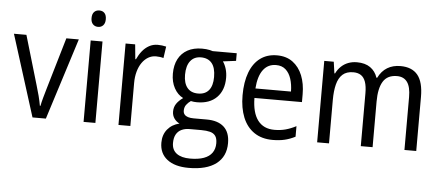

<svg xmlns="http://www.w3.org/2000/svg" viewBox="-59 -876 2885 1258"><g transform="rotate(5 1383.5 -247.5)"><path d="M170.9 0 2 -535.6H84L179.7 -210.9Q189.5 -179.7 198.5 -144.3Q207.5 -108.9 212.4 -80.1H216.3Q220.2 -102.1 229.5 -135.5Q238.8 -168.9 248.5 -201.7L346.7 -535.6H428.7L258.8 0Z M584.5 -535.6V0H506.8V-535.6ZM546.9 -736.3Q568.4 -736.3 580.8 -722.7Q593.3 -709 593.3 -682.1Q593.3 -656.2 580.3 -642.3Q567.4 -628.4 546.9 -628.4Q525.9 -628.4 512.7 -642.3Q499.5 -656.2 499.5 -682.1Q499.5 -709.5 512.5 -722.9Q525.4 -736.3 546.9 -736.3Z M947.3 -545.4Q960.9 -545.4 975.3 -543.7Q989.7 -542 1002.9 -538.6L991.7 -462.4Q981 -465.8 968 -467.5Q955.1 -469.2 942.4 -469.2Q915 -469.2 891.6 -455.6Q868.2 -441.9 850.8 -417Q833.5 -392.1 824 -357.9Q814.5 -323.7 814.5 -283.2V0H736.3V-535.6H799.3L808.6 -439H813Q826.7 -469.2 845.9 -493.2Q865.2 -517.1 890.6 -531.2Q916 -545.4 947.3 -545.4Z M1218.3 240.2Q1127.4 240.2 1076.9 200.9Q1026.4 161.6 1026.4 91.3Q1026.4 38.6 1055.4 3.2Q1084.5 -32.2 1133.8 -43.9Q1112.8 -53.7 1098.9 -73.2Q1085 -92.8 1085 -119.1Q1085 -147.5 1099.6 -169.7Q1114.3 -191.9 1143.1 -212.4Q1106.4 -230.5 1084.2 -271.2Q1062 -312 1062 -365.7Q1062 -421.9 1083 -462.2Q1104 -502.4 1143.6 -524.2Q1183.1 -545.9 1238.8 -545.9Q1252.9 -545.9 1265.9 -544.7Q1278.8 -543.5 1289.8 -541Q1300.8 -538.6 1309.1 -535.6H1467.3V-485.4L1381.8 -474.6Q1396 -454.1 1404.1 -426.8Q1412.1 -399.4 1412.1 -368.7Q1412.1 -287.1 1365.5 -240Q1318.8 -192.9 1235.8 -192.9Q1213.9 -192.9 1195.3 -197.3Q1176.8 -184.6 1165.5 -168.7Q1154.3 -152.8 1154.3 -130.9Q1154.3 -115.7 1162.4 -105.7Q1170.4 -95.7 1185.8 -90.8Q1201.2 -85.9 1223.1 -85.9H1309.1Q1382.8 -85.9 1422.4 -50.3Q1461.9 -14.6 1461.9 56.2Q1461.9 144.5 1399.2 192.4Q1336.4 240.2 1218.3 240.2ZM1222.7 178.7Q1276.9 178.7 1313 165.5Q1349.1 152.3 1367.2 126.5Q1385.3 100.6 1385.3 64Q1385.3 31.7 1373 15.1Q1360.8 -1.5 1337.4 -7.6Q1314 -13.7 1280.3 -13.7H1202.1Q1172.9 -13.7 1150.1 -2.9Q1127.4 7.8 1115 29.8Q1102.5 51.8 1102.5 86.4Q1102.5 131.8 1134 155.3Q1165.5 178.7 1222.7 178.7ZM1237.8 -250.5Q1284.2 -250.5 1308.6 -280.3Q1333 -310.1 1333 -367.2Q1333 -428.2 1308.1 -458.3Q1283.2 -488.3 1236.8 -488.3Q1191.9 -488.3 1167 -456.5Q1142.1 -424.8 1142.1 -365.7Q1142.1 -310.5 1166.5 -280.5Q1190.9 -250.5 1237.8 -250.5Z M1731.9 -544.9Q1793.5 -544.9 1835.4 -513.9Q1877.4 -482.9 1899.2 -429Q1920.9 -375 1920.9 -305.7V-253.9H1608.4Q1609.4 -156.7 1647.2 -106.9Q1685.1 -57.1 1756.3 -57.1Q1796.4 -57.1 1829.8 -66.2Q1863.3 -75.2 1898.9 -93.8V-24.4Q1864.7 -6.8 1829.8 1.5Q1794.9 9.8 1750.5 9.8Q1678.7 9.8 1629.2 -23.9Q1579.6 -57.6 1554.4 -119.4Q1529.3 -181.2 1529.3 -264.6Q1529.3 -352.5 1553.2 -415.5Q1577.1 -478.5 1622.6 -511.7Q1668 -544.9 1731.9 -544.9ZM1731.4 -481Q1677.7 -481 1646.5 -439.2Q1615.2 -397.5 1609.4 -316.4H1843.3Q1842.8 -362.8 1830.8 -400.1Q1818.8 -437.5 1794.4 -459.2Q1770 -481 1731.4 -481Z M2543.9 -545.4Q2619.6 -545.4 2657.2 -499.5Q2694.8 -453.6 2694.8 -356V0H2617.2V-347.7Q2617.2 -415 2594.2 -446.5Q2571.3 -478 2526.9 -478Q2463.9 -478 2435.8 -432.6Q2407.7 -387.2 2407.7 -300.3V0H2330.1V-348.1Q2330.1 -393.6 2320.1 -422.4Q2310.1 -451.2 2290 -464.6Q2270 -478 2239.3 -478Q2194.8 -478 2168.9 -454.6Q2143.1 -431.2 2132.1 -387.9Q2121.1 -344.7 2121.1 -285.2V0H2043V-535.6H2105.5L2116.2 -460H2120.6Q2133.8 -487.3 2154.1 -506.3Q2174.3 -525.4 2200.4 -535.4Q2226.6 -545.4 2257.8 -545.4Q2311.5 -545.4 2345.5 -521.5Q2379.4 -497.6 2393.1 -455.6H2397.9Q2420.4 -501 2457.3 -523.2Q2494.1 -545.4 2543.9 -545.4Z"/></g></svg>

Font: Open Sans SemiCondensed
Style: Regular
Weight: 400
Width: 4
Designer: Monotype Design Team
Foundry: Monotype Imaging Inc.
Version: Version 3.000